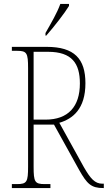

<svg xmlns="http://www.w3.org/2000/svg" viewBox="-20 -951 545 971"><path d="M210 -784V-771H214C253 -815 308 -886 329 -921V-931H285C269 -886 240 -837 210 -784ZM40 0H235V-20H206C156 -20 150 -31 150 -108V-321H253L380 -92C420 -21 441 0 502 0H505V-22H498C460 -22 438 -47 404 -106L280 -330C348 -350 412 -400 412 -530C412 -654 356 -714 216 -714H40V-694H66C116 -694 122 -683 122 -606V-108C122 -31 116 -20 66 -20H40ZM210 -346H150V-689H223C344 -689 384 -630 384 -529C384 -412 325 -346 210 -346Z"/></svg>

Font: Noto Serif Myanmar Condensed Thin
Style: Regular
Weight: 100
Width: 3
Designer: Ben Mitchell and the Monotype Design Team
Foundry: Monotype Imaging Inc.
Version: Version 2.106